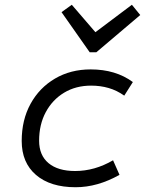

<svg xmlns="http://www.w3.org/2000/svg" viewBox="-20 -773 620 805"><path d="M297 12Q191 12 131 -39.5Q71 -91 71 -182Q71 -270 108 -337.5Q145 -405 210.5 -443.5Q276 -482 360 -482Q465 -482 537 -429L501 -372Q470 -394 435.5 -404Q401 -414 362 -414Q298 -414 249 -384.5Q200 -355 172 -303Q144 -251 144 -183Q144 -122 183.5 -89Q223 -56 295 -56Q377 -56 454 -101L481 -40Q389 12 297 12ZM356 -554 238 -722 281 -753 380 -638 533 -753 568 -710 384 -554Z"/></svg>

Font: Sometype Mono
Style: Italic
Weight: 400
Italic angle: -12°
Monospace: yes
Designer: Ryoichi Tsunekawa
Foundry: Dharma Type
Version: Version 1.000; ttfautohint (v1.8.3)